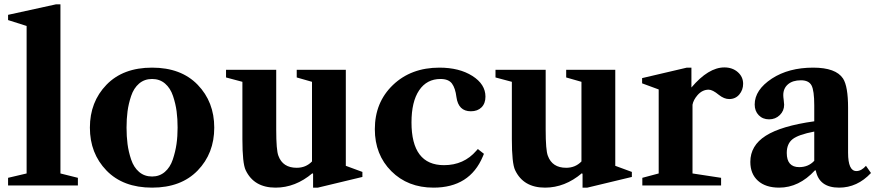

<svg xmlns="http://www.w3.org/2000/svg" viewBox="-20 -850 4012 880"><path d="M257 -55 337 -35V0H17V-35L102 -55V-731L17 -758V-782L236 -830H257Z M468 -461.5Q544 -540 677 -540Q810 -540 886 -461.5Q962 -383 962 -265Q962 -147 886 -68.5Q810 10 677 10Q544 10 468 -68.5Q392 -147 392 -265Q392 -383 468 -461.5ZM677 -41Q711 -41 735.5 -62Q760 -83 772 -119Q784 -155 789 -190Q794 -225 794 -265Q794 -305 789.5 -339.5Q785 -374 773 -410Q761 -446 736.5 -467Q712 -488 677 -488Q642 -488 617.5 -467Q593 -446 581 -410Q569 -374 564.5 -339.5Q560 -305 560 -265Q560 -225 564.5 -190Q569 -155 581 -119Q593 -83 617.5 -62Q642 -41 677 -41Z M1410 -475 1340 -495V-530H1565V-90L1641 -62V-39L1437 10H1415V-53L1412 -56Q1334 10 1243 10Q1144 10 1106 -70Q1091 -101 1091 -212V-475L1016 -495V-530H1246V-256Q1246 -161 1256 -136Q1276 -81 1340 -81Q1382 -81 1410 -110Z M1967 10Q1849 10 1773.5 -65.5Q1698 -141 1698 -258Q1698 -381 1781 -460.5Q1864 -540 1994 -540Q2085 -540 2145 -502Q2205 -464 2205 -407Q2205 -376 2187 -358Q2169 -340 2138 -340Q2081 -340 2072 -405Q2067 -446 2051.5 -467Q2036 -488 1999 -488Q1936 -488 1901 -436Q1866 -384 1866 -289Q1866 -93 2015 -93Q2106 -93 2163 -159L2170 -167L2198 -145L2193 -133Q2133 10 1967 10Z M2645 -475 2575 -495V-530H2800V-90L2876 -62V-39L2672 10H2650V-53L2647 -56Q2569 10 2478 10Q2379 10 2341 -70Q2326 -101 2326 -212V-475L2251 -495V-530H2481V-256Q2481 -161 2491 -136Q2511 -81 2575 -81Q2617 -81 2645 -110Z M3154 -55 3285 -35V0H2924V-35L2999 -55V-440L2923 -468V-492L3128 -540H3149V-449Q3227 -541 3300 -541Q3337 -541 3361.5 -519.5Q3386 -498 3386 -466Q3386 -438 3368.5 -417Q3351 -396 3322 -396Q3299 -396 3275 -415Q3246 -439 3228 -439Q3199 -439 3177 -414Q3158 -392 3154 -370Z M3551 10Q3489 10 3454 -21.5Q3419 -53 3419 -108Q3419 -183 3490 -228Q3561 -273 3712 -294V-367Q3712 -435 3699.5 -458.5Q3687 -482 3651 -482Q3613 -482 3591.5 -463.5Q3570 -445 3570 -414Q3570 -406 3572 -391.5Q3574 -377 3574 -370Q3574 -342 3554 -322.5Q3534 -303 3505 -303Q3476 -303 3457.5 -322Q3439 -341 3439 -371Q3439 -438 3518 -490Q3595 -540 3707 -540Q3811 -540 3844 -490Q3867 -454 3867 -356V-150Q3867 -66 3905 -66Q3928 -66 3949 -90L3972 -57Q3909 10 3826 10Q3734 10 3719 -69H3715Q3642 10 3551 10ZM3643 -84Q3685 -84 3712 -113V-247Q3639 -233 3612.5 -212Q3586 -191 3586 -149Q3586 -84 3643 -84Z"/></svg>

Font: Libre Caslon Text
Style: Bold
Weight: 700
Designer: Pablo Impallari, Rodrigo Fuenzalida
Foundry: Pablo Impallari, Rodrigo Fuenzalida
Version: Version 1.002